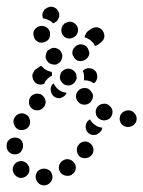

<svg xmlns="http://www.w3.org/2000/svg" viewBox="-34 -527 430 576"><path d="M118 19Q125 11 123 1Q122 -10 114 -16Q106 -22 95 -21Q85 -20 78 -12Q72 -3 73 7Q75 17 83 24Q91 30 101 29H102Q112 27 118 19ZM28 7Q18 6 11 -2Q4 -10 4 -20Q5 -30 12 -37Q20 -44 30 -44Q41 -43 48 -35Q51 -31 53 -27Q55 -22 54 -17Q54 -16 54 -15Q54 -14 54 -13Q53 -11 52 -8Q51 -6 50 -4Q48 -2 46 0Q38 7 28 7ZM193 -20Q195 -30 189 -38Q186 -42 182 -45Q178 -48 173 -49Q168 -50 163 -49Q158 -48 154 -45Q145 -39 143 -29Q141 -19 147 -10Q153 -2 163 0Q173 2 182 -3V-4Q191 -9 193 -20ZM246 -82Q244 -92 235 -98Q227 -104 217 -102Q206 -100 201 -91H200Q195 -82 197 -72Q199 -62 207 -56Q216 -51 226 -53Q236 -55 242 -63Q248 -72 246 -82ZM-9 -73Q-2 -65 8 -64Q19 -63 27 -70Q34 -77 35 -87Q36 -98 30 -106Q23 -114 13 -114Q8 -115 3 -113Q-2 -112 -5 -109Q-9 -106 -12 -101Q-14 -97 -14 -92V-91Q-15 -81 -9 -73ZM255 -150V-149Q263 -145 272 -144Q272 -144 273 -144Q272 -139 270 -135Q267 -131 263 -128Q260 -125 255 -123Q250 -122 245 -122Q235 -123 228 -131Q222 -140 223 -150Q224 -156 227 -161Q230 -166 236 -169Q238 -165 241 -161Q247 -154 255 -150ZM8 -154Q11 -144 20 -139Q29 -135 39 -138Q49 -141 54 -150Q56 -155 56 -160Q57 -165 55 -169Q54 -174 51 -178Q47 -182 43 -184Q39 -186 34 -187Q29 -187 24 -186Q19 -184 15 -181Q12 -178 9 -173Q4 -164 8 -154ZM360 -148Q365 -150 368 -153Q372 -157 374 -161Q376 -166 376 -171Q376 -181 368 -189Q361 -196 351 -196H350Q345 -196 341 -194Q336 -192 333 -189Q329 -185 327 -181Q325 -176 325 -171Q325 -161 332 -153Q340 -146 350 -146Q355 -146 360 -148ZM275 -166Q280 -165 285 -167Q290 -168 294 -171Q298 -174 300 -178Q305 -187 303 -197Q300 -207 291 -212V-213Q286 -215 281 -216Q276 -216 272 -215Q267 -214 263 -211Q259 -208 256 -203Q254 -199 253 -194Q253 -189 254 -184Q255 -180 258 -176Q261 -172 266 -169Q270 -167 275 -166ZM53 -222Q52 -212 59 -204Q62 -201 67 -198Q71 -196 76 -196Q81 -196 86 -197Q90 -199 94 -202Q102 -209 103 -220Q103 -230 96 -238Q93 -241 89 -244Q84 -246 79 -246Q74 -246 70 -245Q65 -243 61 -240Q53 -233 53 -222ZM219 -213Q230 -213 237 -220Q244 -227 245 -238Q245 -248 237 -255V-256Q230 -263 220 -263Q209 -263 202 -256Q194 -249 194 -238Q194 -228 201 -221L202 -220Q209 -213 219 -213ZM146 -255Q138 -260 133 -267Q129 -272 127 -277Q121 -273 119 -266Q117 -259 119 -252Q121 -242 130 -236Q139 -231 149 -233V-234Q154 -235 158 -238Q162 -241 164 -245Q165 -246 165 -247Q166 -247 166 -248Q165 -248 164 -249Q154 -250 146 -255ZM167 -271Q177 -269 186 -276Q190 -279 192 -283Q195 -287 196 -292Q196 -297 195 -302Q194 -307 191 -311Q184 -319 174 -321Q164 -322 156 -316Q152 -313 149 -309Q147 -304 146 -299Q145 -295 146 -290Q148 -285 151 -281Q157 -272 167 -271ZM122 -301Q122 -301 122 -301Q122 -304 122 -306Q122 -309 121 -311Q120 -311 118 -312Q108 -314 100 -320Q95 -324 90 -329Q88 -329 86 -328Q84 -327 82 -325L73 -319Q69 -316 67 -311Q64 -307 63 -302Q63 -297 64 -293Q65 -288 68 -284Q73 -276 82 -274Q91 -272 99 -276Q100 -279 102 -283Q108 -291 116 -297Q119 -299 122 -300Q122 -301 122 -301ZM217 -308Q216 -311 214 -314Q217 -317 220 -319Q223 -321 227 -322Q232 -323 236 -322Q241 -322 246 -319Q250 -316 253 -313Q256 -309 257 -304V-303Q259 -296 256 -288Q254 -281 247 -277Q243 -279 239 -282Q230 -286 220 -286Q219 -286 217 -286Q218 -287 218 -289Q219 -299 217 -308ZM123 -334Q133 -331 141 -337Q150 -342 152 -353Q155 -363 149 -371V-372Q144 -380 133 -383Q123 -385 115 -379Q110 -377 107 -373Q105 -369 104 -364Q102 -359 103 -354Q104 -349 107 -345Q112 -336 123 -334ZM218 -392Q208 -396 199 -392Q194 -390 191 -386Q187 -383 185 -378Q183 -374 183 -369Q183 -364 185 -359H186Q190 -349 199 -345Q209 -342 218 -346Q223 -348 226 -351Q230 -355 232 -359Q234 -364 234 -369Q233 -374 231 -378V-379Q227 -388 218 -392ZM224 -426Q226 -431 230 -434L239 -440Q248 -446 258 -445Q268 -443 274 -435Q280 -426 279 -416Q277 -406 269 -400L260 -393Q258 -392 256 -391Q254 -390 251 -389Q248 -397 242 -402Q235 -409 226 -413Q223 -414 220 -415Q220 -416 220 -416Q220 -417 220 -417Q221 -422 224 -426ZM81 -401Q90 -397 100 -401Q110 -404 114 -413Q118 -423 115 -433Q111 -443 102 -447Q92 -451 83 -448Q73 -444 68 -435Q64 -426 68 -416V-415Q71 -406 81 -401ZM182 -461Q172 -464 163 -458Q161 -458 160 -457Q159 -456 159 -456Q156 -452 153 -449Q153 -449 153 -448Q150 -443 150 -436Q150 -430 153 -424Q158 -415 168 -412Q178 -410 187 -415Q196 -420 199 -430Q202 -440 197 -449Q191 -458 182 -461ZM95 -491Q97 -495 100 -499Q104 -502 108 -504Q113 -506 118 -507Q128 -507 136 -500Q143 -492 144 -482Q144 -477 142 -473Q140 -468 137 -464Q134 -462 131 -460Q129 -458 125 -457Q119 -464 111 -467Q104 -471 95 -472Q94 -474 94 -476Q93 -479 93 -481Q93 -486 95 -491Z"/></svg>

Font: FRB American Cursive Dotted Black
Style: Bold Italic
Weight: 900
Italic angle: -25°
Version: Version 2.0;Modular Font Editor K font №1